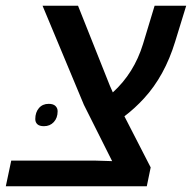

<svg xmlns="http://www.w3.org/2000/svg" viewBox="-53 -651 670 671"><path d="M-13.7 -89.8H276.9L338.9 -87.9L240.2 -284.7L95.7 -630.9H219.7L331.1 -351.1L341.3 -328.1Q415.5 -395.5 446.8 -497.1L487.3 -630.9H597.7L559.1 -505.4Q522.5 -385.7 450.2 -307.1Q418 -272 381.8 -244.6L473.6 -65.9L460 0H-32.7ZM70.3 -234.9Q70.3 -258.3 83 -273.2Q95.7 -288.1 117.2 -288.1Q132.8 -288.1 140.6 -280.8Q148.4 -273.4 148.4 -262.2Q148.4 -238.8 135 -224.4Q121.6 -210 100.6 -210Q85 -210 77.6 -216.8Q70.3 -223.6 70.3 -234.9Z"/></svg>

Font: Viking Open Sans Light
Style: Bold Italic
Weight: 600
Italic angle: -12°
Foundry: Ascender Corporation
Version: Version 2.000